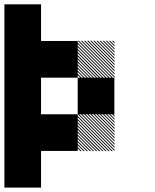

<svg xmlns="http://www.w3.org/2000/svg" viewBox="-20 -853 707 873"><path d="M500.8 -322.5 489.2 -334.2H495L500.8 -328.3ZM500.8 -308.3 475 -334.2H480.8L500.8 -314.2ZM500.8 -294.2 460.8 -334.2H466.7L500.8 -300ZM500.8 -280 446.7 -334.2H452.5L500.8 -285.8ZM500.8 -265.8 432.5 -334.2H438.3L500.8 -271.7ZM500.8 -251.7 418.3 -334.2H424.2L500.8 -257.5ZM500.8 -237.5 404.2 -334.2H410L500.8 -243.3ZM500.8 -223.3 390 -334.2H395.8L500.8 -229.2ZM500.8 -209.2 375.8 -334.2H381.7L500.8 -215ZM500.8 -195 361.7 -334.2H367.5L500.8 -200.8ZM500.8 -180.8 347.5 -334.2H353.3L500.8 -186.7ZM500.8 -166.7 333.3 -334.2H339.2L500.8 -172.5ZM487.5 -165.8 332.5 -320.8V-326.7L493.3 -165.8ZM473.3 -165.8 332.5 -306.7V-312.5L479.2 -165.8ZM459.2 -165.8 332.5 -292.5V-298.3L465 -165.8ZM445 -165.8 332.5 -278.3V-284.2L450.8 -165.8ZM430 -165.8 332.5 -263.3V-270L436.7 -165.8ZM416.7 -165.8 332.5 -250V-255.8L422.5 -165.8ZM402.5 -165.8 332.5 -235.8V-241.7L408.3 -165.8ZM388.3 -165.8 332.5 -221.7V-227.5L394.2 -165.8ZM374.2 -165.8 332.5 -207.5V-213.3L380 -165.8ZM360 -165.8 332.5 -193.3V-199.2L365.8 -165.8ZM345.8 -165.8 332.5 -179.2V-185L351.7 -165.8ZM500.8 -655.8 489.2 -667.5H495L500.8 -661.7ZM500.8 -641.7 475 -667.5H480.8L500.8 -647.5ZM500.8 -627.5 460.8 -667.5H466.7L500.8 -633.3ZM500.8 -613.3 446.7 -667.5H452.5L500.8 -619.2ZM500.8 -599.2 432.5 -667.5H438.3L500.8 -605ZM500.8 -585 418.3 -667.5H424.2L500.8 -590.8ZM500.8 -570.8 404.2 -667.5H410L500.8 -576.7ZM500.8 -556.7 390 -667.5H395.8L500.8 -562.5ZM500.8 -542.5 375.8 -667.5H381.7L500.8 -548.3ZM500.8 -528.3 361.7 -667.5H367.5L500.8 -534.2ZM500.8 -514.2 347.5 -667.5H353.3L500.8 -520ZM500.8 -500 333.3 -667.5H339.2L500.8 -505.8ZM487.5 -499.2 332.5 -654.2V-660L493.3 -499.2ZM473.3 -499.2 332.5 -640V-645.8L479.2 -499.2ZM459.2 -499.2 332.5 -625.8V-631.7L465 -499.2ZM445 -499.2 332.5 -611.7V-617.5L450.8 -499.2ZM430 -499.2 332.5 -596.7V-603.3L436.7 -499.2ZM416.7 -499.2 332.5 -583.3V-589.2L422.5 -499.2ZM402.5 -499.2 332.5 -569.2V-575L408.3 -499.2ZM388.3 -499.2 332.5 -555V-560.8L394.2 -499.2ZM374.2 -499.2 332.5 -540.8V-546.7L380 -499.2ZM360 -499.2 332.5 -526.7V-532.5L365.8 -499.2ZM345.8 -499.2 332.5 -512.5V-518.3L351.7 -499.2ZM0 -166.7H166.7V0H0ZM166.7 -333.3H333.3V-166.7H166.7ZM0 -333.3H333.3V-166.7H0ZM0 -333.3H166.7V0H0ZM333.3 -500H500V-333.3H333.3ZM0 -500H166.7V-166.7H0ZM166.7 -666.7H333.3V-500H166.7ZM0 -666.7H333.3V-500H0ZM0 -666.7H166.7V-333.3H0ZM0 -833.3H166.7V-500H0Z"/></svg>

Font: 0xA000-Pixelated
Style: Pixelated
Weight: 400
Version: Version 0.1